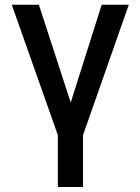

<svg xmlns="http://www.w3.org/2000/svg" viewBox="-20 -565 578 790"><path d="M28.4 -545.5 218 -9.2V204.5H321.7V-9.2L509.9 -545.5H398.4L271 -143.1L139.9 -545.5Z"/></svg>

Font: Magic Ui Pro Medium
Style: Regular
Weight: 500
Designer: Stefan Endress, Andreas Faust
Version: Version 1.000;FEAKit 1.0